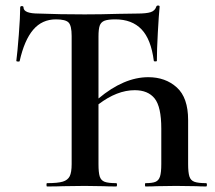

<svg xmlns="http://www.w3.org/2000/svg" viewBox="-20 -674 777 694"><path d="M725 0Q704 0 690 -1L616 -2L546 -1Q531 0 506 0Q504 0 504 -6Q504 -12 506 -12Q531 -12 542.5 -17Q554 -22 558.5 -36.5Q563 -51 563 -81V-209Q563 -288 539 -318Q515 -348 467 -348Q403 -348 336 -297V-81Q336 -50 340.5 -36Q345 -22 358 -17Q371 -12 400 -12Q403 -12 403 -6Q403 0 400 0Q371 0 354 -1L286 -2L208 -1Q187 0 150 0Q148 0 148 -6Q148 -12 150 -12Q189 -12 207 -17.5Q225 -23 232 -37Q239 -51 239 -81V-544Q239 -581 228 -592.5Q217 -604 182 -604Q132 -604 100 -566.5Q68 -529 51 -453Q50 -451 44.5 -451.5Q39 -452 39 -454Q43 -484 48 -548.5Q53 -613 53 -647Q53 -652 59 -652Q65 -652 65 -647Q65 -625 120 -625Q195 -622 286 -622Q344 -622 410 -624L476 -625Q509 -625 524.5 -630Q540 -635 545 -650Q546 -654 551.5 -654Q557 -654 557 -650Q554 -620 550.5 -556.5Q547 -493 547 -454Q547 -452 541.5 -452Q536 -452 536 -454Q526 -532 491.5 -568Q457 -604 397 -604Q370 -604 357.5 -599Q345 -594 340.5 -581.5Q336 -569 336 -542V-318Q428 -395 516 -395Q578 -395 619 -358Q660 -321 660 -240V-81Q660 -51 664.5 -36.5Q669 -22 682.5 -17Q696 -12 725 -12Q728 -12 728 -6Q728 0 725 0Z"/></svg>

Font: Cormorant SC SemiBold
Style: Regular
Weight: 600
Designer: Christian Thalmann (Catharsis Fonts)
Version: Version 3.000